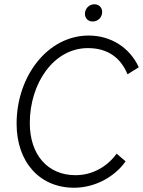

<svg xmlns="http://www.w3.org/2000/svg" viewBox="-20 -872 672 902"><path d="M328 10C425 10 518 -40 570 -114L528 -150C482 -87 412 -49 335 -49C203 -49 120 -146 120 -294C120 -479 231 -646 393 -646C486 -646 547 -601 579 -523L632 -556C590 -648 501 -705 397 -705C203 -705 58 -513 58 -291C58 -111 166 10 328 10ZM415 -771C441 -771 460 -791 460 -816C460 -836 445 -852 424 -852C399 -852 379 -832 379 -807C379 -787 393 -771 415 -771Z"/></svg>

Font: Fixel Text 20240404 Light
Style: Italic
Weight: 300
Width: 4
Italic angle: -10°
Designer: AlfaBravo + MacPaw
Foundry: Kyrylo Tkachov, Marchela Mozhyna, Serhii Makarenko, Maria Weinstein, Zakhar Kryvoshyya
Version: Version 1.211;Glyphs 3.2 (3225)